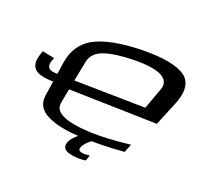

<svg xmlns="http://www.w3.org/2000/svg" viewBox="-320 -916 1278 1245"><g transform="rotate(30 319.5 -294.0)"><path d="M737 -326 774 -495C797 -594 779 -661 720 -690C660 -719 558 -720 417 -693C271 -664 166 -623 102 -571C41 -521 12 -452 14 -368L20 -126C21 -68 51 -31 110 -13C168 5 244 8 340 -4C438 -16 540 -36 647 -64L660 -125C548 -92 459 -72 392 -63C215 -40 129 -64 131 -135L132 -235ZM620 -379 133 -302 136 -443C137 -487 160 -522 207 -548C255 -574 321 -595 405 -611C580 -644 662 -616 647 -532ZM-59 -321C-59 -334 -57 -347 -53 -362L-139 -364C-144 -338 -146 -316 -145 -297C-139 -224 -80 -212 17 -227L16 -284C-33 -276 -57 -283 -59 -321ZM399 123C421 121 440 116 457 110L463 69C444 75 432 78 426 79C396 82 382 76 384 59C387 34 403 7 432 -23L342 -12C312 21 295 50 293 76C290 121 329 131 399 123Z"/></g></svg>

Font: Gamestation Warped
Style: Regular
Weight: 400
Designer: Jonas Hecksher
Foundry: Jonas Hecksher, Playtypeª, e-types AS
Version: Version 1.003